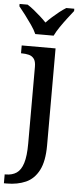

<svg xmlns="http://www.w3.org/2000/svg" viewBox="-75 -800 449 1073"><g transform="rotate(5 149.5 -263.0)"><path d="M-10 240V190H-4Q32 190 56.5 173.5Q81 157 93.5 117Q106 77 106 7V-424Q106 -454 95 -468.5Q84 -483 66 -487.5Q48 -492 26 -492H22V-536H212V8Q212 97 185.5 148Q159 199 112.5 219.5Q66 240 6 240ZM92 -606Q82 -629 63.5 -655.5Q45 -682 25.5 -708Q6 -734 -10 -753V-766H35Q53 -755 72 -739.5Q91 -724 109.5 -707.5Q128 -691 143 -675Q158 -691 176.5 -707.5Q195 -724 214.5 -739.5Q234 -755 252 -766H297V-753Q282 -734 262 -708Q242 -682 224 -655.5Q206 -629 195 -606Z"/></g></svg>

Font: ET Text
Style: Regular
Weight: 470
Designer: Monotype Design Team
Foundry: Monotype Imaging Inc.
Version: Version 2.009